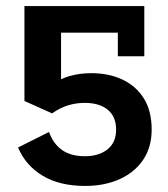

<svg xmlns="http://www.w3.org/2000/svg" viewBox="-20 -603 556 634"><path d="M260.8 11Q177 11 120.8 -22.8Q64.6 -56.5 39.6 -116L141.9 -167.2Q155.8 -128.1 185 -107.6Q214.1 -87.1 260.8 -87.1Q305.9 -87.1 334.6 -109.6Q363.4 -132 363.4 -175.1Q363.4 -218.2 335.6 -240.7Q307.9 -263.3 259.8 -263.3Q231.7 -263.3 204.9 -255.2Q178.1 -247.1 152.1 -228.6L60.7 -269.6V-583H456.5V-417.1H369.1V-495.2H181.6V-291.4L143.8 -315.5Q173.1 -341.2 208 -351.3Q242.9 -361.4 280.9 -361.4Q339.4 -361.4 384.3 -340.3Q429.2 -319.1 455 -278Q480.8 -236.8 480.8 -175.1Q480.8 -116.8 452.7 -75.3Q424.7 -33.8 375 -11.4Q325.3 11 260.8 11Z"/></svg>

Font: Rokkitt SemiBold
Style: Regular
Weight: 600
Designer: Vernon Adams
Foundry: Vernon Adams
Version: Version 3.103